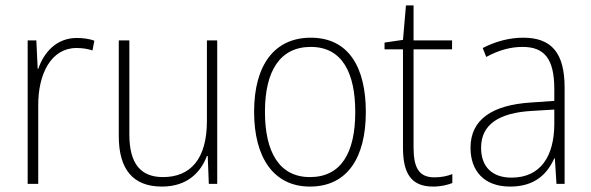

<svg xmlns="http://www.w3.org/2000/svg" viewBox="-20 -678 2179 708"><path d="M263 -538C187 -538 141 -483 121 -424H119L114 -529H82V0H121V-288C120 -406 169 -501 262 -501C284 -501 303 -498 321 -492L328 -528C309 -535 286 -538 263 -538Z M781 -529H743V-232C743 -91 682 -25 581 -25C500 -25 457 -73 457 -182V-529H418V-176C418 -53 471 10 577 10C672 10 721 -44 743 -103H746L750 0H781Z M1329 -265C1329 -428 1267 -539 1126 -539C992 -539 917 -438 917 -266C917 -97 989 10 1123 10C1261 10 1329 -97 1329 -265ZM957 -266C957 -417 1013 -505 1126 -505C1244 -505 1290 -406 1290 -265C1290 -115 1238 -25 1123 -25C1010 -25 957 -117 957 -266Z M1582 -24C1523 -24 1505 -62 1505 -135V-496H1647V-529H1505V-658H1477L1466 -531L1398 -521V-496H1466V-133C1466 -39 1496 10 1577 10C1607 10 1629 4 1648 -3V-36C1630 -29 1608 -24 1582 -24Z M1909 -539C1856 -539 1805 -524 1760 -501L1773 -468C1821 -494 1864 -505 1907 -505C1987 -505 2024 -462 2024 -349V-306L1938 -300C1796 -291 1715 -238 1715 -133C1715 -49 1764 10 1861 10C1953 10 1998 -37 2024 -94H2026L2032 0H2062V-355C2062 -484 2013 -539 1909 -539ZM1941 -269 2024 -274V-219C2023 -101 1973 -23 1866 -23C1795 -23 1754 -63 1754 -133C1754 -220 1821 -262 1941 -269Z"/></svg>

Font: Noto Sans Lao UI SemCond ExtLt
Style: Regular
Weight: 200
Width: 4
Designer: Monotype Design Team
Foundry: Monotype Imaging Inc.
Version: Version 2.000